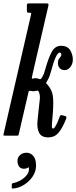

<svg xmlns="http://www.w3.org/2000/svg" viewBox="-47 -800 450 1132"><path d="M341.5 -95.5Q318.5 -40 296 -15Q273.5 10 237.5 10Q198 10 184 -16.5Q170 -43 174 -85L179.5 -140Q183.5 -182.5 187.2 -210Q191 -237.5 182 -258.5Q179 -265 175.5 -265.5Q172 -266 166 -264.5Q162.5 -264 158.8 -263Q155 -262 149.5 -262Q144.5 -262 141 -262.8Q137.5 -263.5 134 -264Q123.5 -266.5 121.5 -259L64 -10.5Q62.5 -4 61 -2Q59.5 0 51 0H-13.5Q-27.5 0 -27 -4Q-26.5 -8 -24 -18.5L135 -709.5Q137.5 -719.5 136.8 -722.2Q136 -725 127.5 -725H122.5Q114.5 -725 113 -728.8Q111.5 -732.5 111.5 -740.5V-766Q111.5 -773 113 -776.5Q114.5 -780 121.5 -780H228Q237.5 -780 238.5 -775.8Q239.5 -771.5 238 -765L146 -367.5Q142.5 -350.5 141 -342.5Q139.5 -334.5 145.5 -336.5Q155 -339 162.5 -339Q169 -339 172.8 -338Q176.5 -337 179 -336Q184.5 -334 189.8 -333.2Q195 -332.5 202 -345.5Q207.5 -354.5 211.8 -366.2Q216 -378 220 -392Q238.5 -458 258 -494Q277.5 -530 312.5 -530Q351.5 -530 367 -503.5Q382.5 -477 382.5 -449Q382.5 -423.5 368 -405Q353.5 -386.5 334 -386.5Q316 -386.5 305.2 -398Q294.5 -409.5 294.5 -428Q294.5 -444 299.5 -451.8Q304.5 -459.5 309.5 -464.8Q314.5 -470 314.5 -478Q314.5 -490 305.5 -490Q294 -490 281 -462Q268 -434 251 -370Q243.5 -342 229.5 -320Q223.5 -310.5 225.8 -308.5Q228 -306.5 234.5 -299Q259 -270 264.2 -236.5Q269.5 -203 265 -141L259.5 -72Q258 -52 260 -47Q262 -42 266.5 -42Q272.5 -42 282.8 -60.5Q293 -79 303 -107Q307 -118.5 310.2 -120.5Q313.5 -122.5 322 -120L335 -116.5Q342.5 -114.5 344.2 -110.5Q346 -106.5 341.5 -95.5ZM56 148Q56 128 71.2 114.2Q86.5 100.5 109.5 100.5Q133 100.5 149.2 119.2Q165.5 138 165.5 176Q165.5 210.5 145.8 240.2Q126 270 95.2 289.2Q64.5 308.5 31.5 311.5Q27 312 24.8 311.2Q22.5 310.5 22.5 305.5V288Q22.5 280.5 32.5 279Q51 276 73 263.8Q95 251.5 110.5 232.5Q126 213.5 123.5 190.5Q123 185.5 120.8 186.5Q118.5 187.5 115 190Q106.5 195 94.5 195Q74.5 195 65.2 181.5Q56 168 56 148Z"/></svg>

Font: Besley* Condensed
Style: Italic
Weight: 400
Width: 3
Italic angle: -13°
Designer: Owen Earl
Foundry: indestructible type*
Version: Version 3.000; ttfautohint (v1.8.3)